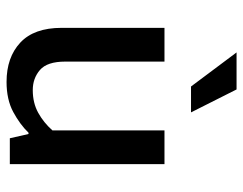

<svg xmlns="http://www.w3.org/2000/svg" viewBox="-98 -634 742 586"><g transform="rotate(90 273.0 -341.0)"><path d="M378 -472H481V0H402L389 -57H385Q360 -31 322 -10.5Q284 10 230 10Q155 10 110 -32Q65 -74 65 -158V-472H168V-169Q168 -114 193.5 -92Q219 -70 255 -70Q294 -70 324 -86.5Q354 -103 378 -130ZM140 -692H253L323 -553H244Z"/></g></svg>

Font: Ek Mukta Medium
Style: Regular
Weight: 500
Designer: Girish Dalvi and Yashodeep Gholap
Foundry: Ek Type
Version: Version 2.538;PS 1.002;hotconv 16.6.51;makeotf.lib2.5.65220;